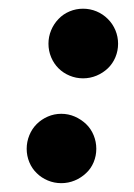

<svg xmlns="http://www.w3.org/2000/svg" viewBox="-20 -475 307 439"><path d="M113.8 -318.8Q103 -329.6 96.9 -344.2Q90.8 -358.9 90.8 -375Q90.8 -391.1 96.9 -405.8Q103 -420.4 113.8 -431.6Q124.5 -442.9 139.2 -449Q153.8 -455.1 169.9 -455.1Q186 -455.1 200.7 -449Q215.3 -442.9 226.6 -431.6Q237.8 -420.4 243.9 -405.8Q250 -391.1 250 -375Q250 -358.9 243.9 -344.2Q237.8 -329.6 226.6 -318.8Q215.3 -308.1 200.7 -302Q186 -295.9 169.9 -295.9Q153.8 -295.9 139.2 -302Q124.5 -308.1 113.8 -318.8ZM64 -79.1Q53.2 -89.4 47.1 -104Q41 -118.7 41 -134.8Q41 -150.9 47.1 -165.8Q53.2 -180.7 64 -191.4Q74.7 -202.1 89.4 -208.5Q104 -214.8 120.1 -214.8Q136.2 -214.8 150.9 -208.5Q165.5 -202.1 176.8 -191.4Q188 -180.7 194.1 -165.8Q200.2 -150.9 200.2 -134.8Q200.2 -118.7 194.1 -104Q188 -89.4 176.8 -79.1Q165.5 -68.4 150.9 -62.3Q136.2 -56.2 120.1 -56.2Q104 -56.2 89.4 -62.3Q74.7 -68.4 64 -79.1Z"/></svg>

Font: Pattaya
Style: Regular
Weight: 400
Designer: Pablo Impallari / Thai characters Designed by Thanarat Vachiruckul and Suppakit Chalermlarp
Foundry: Pablo Impallari
Version: Version 1.007;September 16, 2023;FontCreator 15.0.0.2934 64-